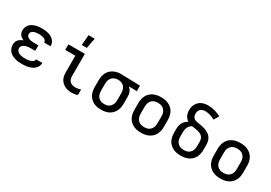

<svg xmlns="http://www.w3.org/2000/svg" viewBox="23 -1632 3554 2516"><g transform="rotate(30 1800.0 -374.0)"><path d="M297 8Q271 8 245 5.5Q219 3 194 -4.5Q169 -12 145.5 -24.5Q122 -37 104.5 -56.5Q87 -76 78 -101Q69 -126 69 -152Q69 -172 75 -192.5Q81 -213 95 -228Q109 -243 126.5 -253.5Q144 -264 164 -271Q147 -278 132 -288Q117 -298 106 -312Q95 -326 90 -343.5Q85 -361 85 -379Q85 -403 93.5 -426.5Q102 -450 118 -468Q134 -486 156 -497.5Q178 -509 201 -516Q224 -523 248.5 -525.5Q273 -528 297 -528Q321 -528 344.5 -525.5Q368 -523 391 -517Q414 -511 435.5 -500Q457 -489 473.5 -472Q490 -455 499.5 -432.5Q509 -410 509 -387V-381H413V-383Q413 -395 406.5 -405.5Q400 -416 390 -423Q380 -430 368.5 -434Q357 -438 345 -440Q333 -442 321 -443Q309 -444 297 -444Q285 -444 272.5 -443Q260 -442 247.5 -439.5Q235 -437 223.5 -432.5Q212 -428 202 -420.5Q192 -413 186.5 -401.5Q181 -390 181 -377Q181 -365 187 -353.5Q193 -342 203 -334.5Q213 -327 225 -322.5Q237 -318 249.5 -315.5Q262 -313 274.5 -312.5Q287 -312 300 -312H365V-229H300Q285 -229 270.5 -228Q256 -227 242 -224Q228 -221 214.5 -216Q201 -211 189 -202.5Q177 -194 170 -181Q163 -168 163 -153Q163 -139 170 -125.5Q177 -112 188 -103Q199 -94 212.5 -88.5Q226 -83 240 -80Q254 -77 268.5 -76Q283 -75 297 -75Q311 -75 324.5 -75.5Q338 -76 351 -78.5Q364 -81 377 -85Q390 -89 402 -95.5Q414 -102 422.5 -113.5Q431 -125 431 -138H525V-135Q525 -110 514 -87Q503 -64 485 -47Q467 -30 444 -19.5Q421 -9 396.5 -2.5Q372 4 347 6Q322 8 297 8Z M1056 8Q1029 8 1002.5 4Q976 0 952 -11Q928 -22 908 -40Q888 -58 875 -81Q862 -104 857 -130.5Q852 -157 852 -184V-436H699V-520H948V-184Q948 -162 954.5 -140.5Q961 -119 976.5 -104Q992 -89 1013 -82.5Q1034 -76 1056 -76Q1077 -76 1098.5 -80Q1120 -84 1139 -92V-8Q1120 0 1098.5 4Q1077 8 1056 8ZM855 -600 867 -756H961L931 -600Z M1496 8Q1467 8 1437.5 3Q1408 -2 1382 -15Q1356 -28 1335 -49Q1314 -70 1300.5 -96.5Q1287 -123 1282 -152Q1277 -181 1277 -210V-310Q1277 -338 1282 -366Q1287 -394 1299 -419.5Q1311 -445 1330.5 -466Q1350 -487 1375 -500.5Q1400 -514 1427.5 -521Q1455 -528 1483 -528H1500L1782 -520V-436L1662 -440Q1675 -428 1685.5 -413Q1696 -398 1703 -381Q1710 -364 1712.5 -346Q1715 -328 1715 -310V-210Q1715 -181 1710 -152Q1705 -123 1691.5 -96.5Q1678 -70 1657 -49Q1636 -28 1610 -15Q1584 -2 1554.5 3Q1525 8 1496 8ZM1496 -76Q1513 -76 1530.5 -79.5Q1548 -83 1562.5 -91.5Q1577 -100 1588.5 -113.5Q1600 -127 1607 -142.5Q1614 -158 1616.5 -175.5Q1619 -193 1619 -210V-310Q1619 -334 1613.5 -358Q1608 -382 1593.5 -401.5Q1579 -421 1557 -431.5Q1535 -442 1510 -444H1491Q1475 -444 1458.5 -439.5Q1442 -435 1427.5 -426Q1413 -417 1402 -404Q1391 -391 1384.5 -375.5Q1378 -360 1375.5 -343.5Q1373 -327 1373 -310V-210Q1373 -193 1375.5 -175.5Q1378 -158 1385 -142.5Q1392 -127 1403.5 -113.5Q1415 -100 1429.5 -91.5Q1444 -83 1461.5 -79.5Q1479 -76 1496 -76Z M2100 8Q2070 8 2041 3Q2012 -2 1985 -15Q1958 -28 1936.5 -48.5Q1915 -69 1901.5 -95.5Q1888 -122 1882.5 -151Q1877 -180 1877 -210V-310Q1877 -340 1882.5 -369Q1888 -398 1901.5 -424.5Q1915 -451 1936.5 -471.5Q1958 -492 1985 -505Q2012 -518 2041 -523Q2070 -528 2100 -528Q2130 -528 2159 -523Q2188 -518 2215 -505Q2242 -492 2263.5 -471.5Q2285 -451 2298.5 -424.5Q2312 -398 2317.5 -369Q2323 -340 2323 -310V-210Q2323 -180 2317.5 -151Q2312 -122 2298.5 -95.5Q2285 -69 2263.5 -48.5Q2242 -28 2215 -15Q2188 -2 2159 3Q2130 8 2100 8ZM2100 -76Q2118 -76 2135 -79.5Q2152 -83 2167.5 -91Q2183 -99 2195 -112.5Q2207 -126 2214.5 -142Q2222 -158 2224.5 -175Q2227 -192 2227 -210V-310Q2227 -328 2224.5 -345Q2222 -362 2214.5 -378Q2207 -394 2195 -407.5Q2183 -421 2167.5 -429Q2152 -437 2135 -440.5Q2118 -444 2100 -444Q2082 -444 2065 -440.5Q2048 -437 2032.5 -429Q2017 -421 2005 -407.5Q1993 -394 1985.5 -378Q1978 -362 1975.5 -345Q1973 -328 1973 -310V-210Q1973 -192 1975.5 -175Q1978 -158 1985.5 -142Q1993 -126 2005 -112.5Q2017 -99 2032.5 -91Q2048 -83 2065 -79.5Q2082 -76 2100 -76Z M2700 8Q2670 8 2641 3Q2612 -2 2585 -15Q2558 -28 2536.5 -48.5Q2515 -69 2501.5 -95.5Q2488 -122 2482.5 -151Q2477 -180 2477 -210V-266Q2477 -290 2482 -314.5Q2487 -339 2498.5 -360.5Q2510 -382 2528 -399Q2546 -416 2568 -427Q2551 -438 2537.5 -453Q2524 -468 2515.5 -486.5Q2507 -505 2503 -525Q2499 -545 2499 -565Q2499 -589 2504.5 -613Q2510 -637 2522 -658.5Q2534 -680 2552 -697Q2570 -714 2592 -724Q2614 -734 2638.5 -738.5Q2663 -743 2687 -743Q2738 -743 2787.5 -729Q2837 -715 2883 -692L2839 -617Q2805 -635 2768.5 -647Q2732 -659 2693 -659Q2674 -659 2655 -654Q2636 -649 2622 -636Q2608 -623 2601.5 -604.5Q2595 -586 2595 -567Q2595 -549 2601 -531.5Q2607 -514 2620.5 -502Q2634 -490 2651.5 -485Q2669 -480 2687 -477.5Q2705 -475 2722.5 -472Q2740 -469 2757.5 -465Q2775 -461 2792.5 -455.5Q2810 -450 2826 -442.5Q2842 -435 2857 -424.5Q2872 -414 2883.5 -400.5Q2895 -387 2903.5 -371Q2912 -355 2916.5 -337.5Q2921 -320 2922 -302Q2923 -284 2923 -266V-210Q2923 -180 2917.5 -151Q2912 -122 2898.5 -95.5Q2885 -69 2863.5 -48.5Q2842 -28 2815 -15Q2788 -2 2759 3Q2730 8 2700 8ZM2700 -76Q2718 -76 2735 -79.5Q2752 -83 2767.5 -91Q2783 -99 2795 -112.5Q2807 -126 2814.5 -142Q2822 -158 2824.5 -175Q2827 -192 2827 -210V-266Q2827 -288 2822.5 -309.5Q2818 -331 2803.5 -347.5Q2789 -364 2768.5 -373Q2748 -382 2727 -387Q2706 -392 2684 -395Q2662 -398 2641 -402Q2623 -393 2609 -378Q2595 -363 2587 -344.5Q2579 -326 2576 -306Q2573 -286 2573 -266V-210Q2573 -192 2575.5 -175Q2578 -158 2585.5 -142Q2593 -126 2605 -112.5Q2617 -99 2632.5 -91Q2648 -83 2665 -79.5Q2682 -76 2700 -76Z M3300 8Q3270 8 3241 3Q3212 -2 3185 -15Q3158 -28 3136.5 -48.5Q3115 -69 3101.5 -95.5Q3088 -122 3082.5 -151Q3077 -180 3077 -210V-310Q3077 -340 3082.5 -369Q3088 -398 3101.5 -424.5Q3115 -451 3136.5 -471.5Q3158 -492 3185 -505Q3212 -518 3241 -523Q3270 -528 3300 -528Q3330 -528 3359 -523Q3388 -518 3415 -505Q3442 -492 3463.5 -471.5Q3485 -451 3498.5 -424.5Q3512 -398 3517.5 -369Q3523 -340 3523 -310V-210Q3523 -180 3517.5 -151Q3512 -122 3498.5 -95.5Q3485 -69 3463.5 -48.5Q3442 -28 3415 -15Q3388 -2 3359 3Q3330 8 3300 8ZM3300 -76Q3318 -76 3335 -79.5Q3352 -83 3367.5 -91Q3383 -99 3395 -112.5Q3407 -126 3414.5 -142Q3422 -158 3424.5 -175Q3427 -192 3427 -210V-310Q3427 -328 3424.5 -345Q3422 -362 3414.5 -378Q3407 -394 3395 -407.5Q3383 -421 3367.5 -429Q3352 -437 3335 -440.5Q3318 -444 3300 -444Q3282 -444 3265 -440.5Q3248 -437 3232.5 -429Q3217 -421 3205 -407.5Q3193 -394 3185.5 -378Q3178 -362 3175.5 -345Q3173 -328 3173 -310V-210Q3173 -192 3175.5 -175Q3178 -158 3185.5 -142Q3193 -126 3205 -112.5Q3217 -99 3232.5 -91Q3248 -83 3265 -79.5Q3282 -76 3300 -76Z"/></g></svg>

Font: Iosevka Medium Extended
Style: Regular
Weight: 500
Width: 7
Monospace: yes
Designer: Belleve Invis
Foundry: Belleve Invis
Version: Version 32.5.0; ttfautohint (v1.8.4)